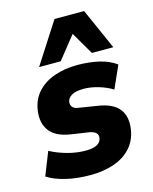

<svg xmlns="http://www.w3.org/2000/svg" viewBox="-116 -839 738 927"><g transform="rotate(-15 253.0 -375.5)"><path d="M221 11Q153 11 97.5 -2.5Q42 -16 7 -39L53 -155Q90 -135 136.5 -122Q183 -109 229 -109Q267 -109 286 -120Q305 -131 308 -150Q311 -166 301 -176Q291 -186 270 -190L177 -204Q105 -215 75 -255.5Q45 -296 55 -359Q63 -411 96 -447Q129 -483 181 -501Q233 -519 296 -519Q353 -519 403 -507.5Q453 -496 488 -470L438 -358Q410 -376 370.5 -388Q331 -400 296 -400Q255 -400 235 -388Q215 -376 212 -357Q210 -343 218 -332Q226 -321 247 -318L341 -303Q414 -292 444.5 -253.5Q475 -215 465 -150Q456 -96 422.5 -60Q389 -24 337 -6.5Q285 11 221 11ZM115 -557 247 -762H395L486 -557H379L313 -670L223 -557Z"/></g></svg>

Font: Mulish ExtraLight Black
Style: Italic
Weight: 900
Italic angle: -9°
Version: Version 3.603